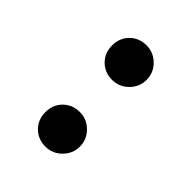

<svg xmlns="http://www.w3.org/2000/svg" viewBox="-12 -800 346 346"><g transform="rotate(-45 161.0 -627.0)"><path d="M290 -627Q290 -609 277 -596Q264 -583 246 -583Q228 -583 215 -596Q202 -609 202 -627Q202 -646 214.5 -658.5Q227 -671 246 -671Q265 -671 277.5 -658.5Q290 -646 290 -627ZM120 -627Q120 -609 107 -596Q94 -583 76 -583Q58 -583 45 -596Q32 -609 32 -627Q32 -646 44.5 -658.5Q57 -671 76 -671Q95 -671 107.5 -658.5Q120 -646 120 -627Z"/></g></svg>

Font: Hanken Light
Style: Light
Weight: 300
Designer: Alfredo Marco Pradil
Foundry: Hanken Design Co.
Version: Version 2.06 2014